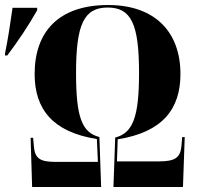

<svg xmlns="http://www.w3.org/2000/svg" viewBox="-45 -745 793 765"><path d="M83 0H358L351 -199C281 -217 258 -279 258 -454C258 -647 289 -715 384 -715C478 -715 509 -649 509 -454C509 -280 485 -215 414 -197L407 0H684L691 -199H681L678 -164C674 -117 653 -102 589 -102H421L424 -190C602 -218 674 -310 674 -450C674 -619 571 -725 386 -725C187 -725 93 -617 93 -450C93 -311 164 -219 341 -191L345 -100H176C114 -100 94 -114 90 -162L87 -196H77ZM-25 -524H-16C27 -581 68 -642 103 -704V-714H5C-3 -657 -13 -590 -25 -532Z"/></svg>

Font: Noto Serif Display Condensed Extra
Style: Regular
Weight: 800
Width: 3
Designer: Monotype Design Team
Foundry: Monotype Imaging Inc.
Version: Version 1.900